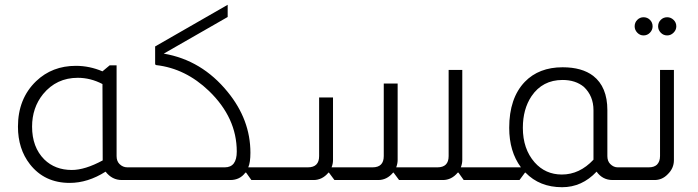

<svg xmlns="http://www.w3.org/2000/svg" viewBox="-20 -752 2914 802"><path d="M467 -479V-100Q467 -79 479 -67Q493 -53 512 -53H513V0H489Q448 0 421 -35Q347 12 271 12Q166 12 105 -66Q55 -130 55 -223Q55 -340 131 -413Q198 -477 297 -477Q354 -477 408 -454L438 -479ZM408 -401Q358 -427 305 -427Q216 -427 160 -359Q114 -302 114 -223Q114 -137 165 -86Q210 -42 280 -42Q335 -42 409 -82Z M931 -732V-681L664 -528Q823 -501 931 -368Q1026 -252 1026 -114Q1026 -73 1017 -53H1050V0H1030L1008 -31H1005Q982 0 942 0H506V-53H919Q969 -53 969 -119Q969 -260 853 -372Q755 -466 633 -480Q628 -481 628 -486V-558Z M1911 -460V-83Q1911 -69 1905 -53H1960V0H1917L1895 -31H1892Q1866 0 1830 0H1647L1624 -31H1622Q1596 0 1560 0H1377L1354 -31H1352Q1326 0 1290 0H1043V-53H1266Q1313 -53 1313 -100V-345H1371V-83Q1371 -68 1365 -53H1536Q1583 -53 1583 -100V-403H1641V-83Q1641 -69 1635 -53H1807Q1854 -53 1854 -100V-460Z M2156 -53Q2107 -119 2107 -218Q2107 -342 2172 -410Q2231 -471 2330 -471Q2411 -471 2458 -435Q2517 -389 2517 -292V-100Q2517 -79 2529 -67Q2543 -53 2560 -53H2564V0H2539Q2497 0 2472 -35Q2411 30 2328 30Q2234 30 2175 -31H2173L2150 0H1953V-53ZM2459 -292Q2459 -351 2419 -389Q2384 -418 2330 -418Q2246 -418 2200 -350Q2164 -296 2164 -218Q2164 -130 2213 -74Q2258 -23 2327 -23Q2401 -23 2459 -85Z M2668 -680Q2684 -680 2695 -669Q2706 -658 2706 -642Q2706 -627 2695 -615.5Q2684 -604 2668 -604Q2653 -604 2642 -615.5Q2631 -627 2631 -642Q2631 -658 2642 -669Q2653 -680 2668 -680ZM2767 -680Q2782 -680 2793.5 -669Q2805 -658 2805 -642Q2805 -627 2793.5 -615.5Q2782 -604 2767 -604Q2751 -604 2740 -615.5Q2729 -627 2729 -642Q2729 -658 2740 -669Q2751 -680 2767 -680ZM2795 -460V-83Q2795 -49 2769 -24Q2746 0 2714 0H2556V-53H2690Q2712 -53 2724 -64Q2737 -77 2737 -100V-460Z"/></svg>

Font: Almarai Light
Style: Regular
Weight: 300
Designer: Boutros International 2019
Foundry: Created by Boutros International 2019
Version: Version 1.10